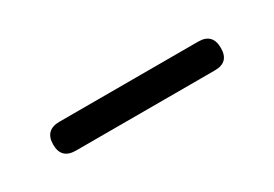

<svg xmlns="http://www.w3.org/2000/svg" viewBox="-13 -757 432 303"><g transform="rotate(-30 203.0 -606.0)"><path d="M329.5 -579C329.5 -579 76.5 -579 76.5 -579C59 -579 50 -587.5 50 -605C50 -605 50 -605 50 -605C50 -622.5 59 -631.5 76.5 -631.5C76.5 -631.5 76.5 -631.5 76.5 -631.5C76.5 -631.5 329.5 -631.5 329.5 -631.5C347 -631.5 355.5 -622.5 355.5 -605C355.5 -605 355.5 -605 355.5 -605C355.5 -587.5 347 -579 329.5 -579C329.5 -579 329.5 -579 329.5 -579Z"/></g></svg>

Font: Jura-Fortis-Regular
Style: Regular
Weight: 500
Designer: Daniel Johnson, Alexei Vanyashin, Mirko Velimirovic
Foundry: Daniel Johnson
Version: ""